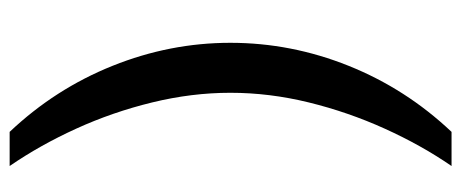

<svg xmlns="http://www.w3.org/2000/svg" viewBox="-292 -484 933 388"><g transform="rotate(90 174.0 -289.5)"><path d="M246 157Q159 65 112.5 -51Q66 -167 66 -289Q66 -412 112.5 -528Q159 -644 246 -736H315Q273 -675 239.5 -601Q206 -527 186.5 -447.5Q167 -368 167 -289Q167 -211 186.5 -131Q206 -51 239.5 22.5Q273 96 315 157Z"/></g></svg>

Font: Archivo SemiExpanded Medium
Style: Regular
Weight: 500
Width: 6
Designer: Hector Gatti
Foundry: Omnibus-Type
Version: Version 2.001; ttfautohint (v1.8.3)